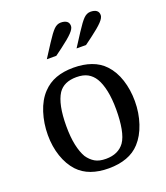

<svg xmlns="http://www.w3.org/2000/svg" viewBox="-146 -896 873 1007"><g transform="rotate(-20 291.0 -392.5)"><path d="M536 -275Q536 -210 516.5 -151.5Q497 -93 462 -55Q432 -22 388 -6Q344 10 288 10Q233 10 190 -5.5Q147 -21 117 -53Q83 -90 64.5 -144.5Q46 -199 46 -263Q46 -328 65 -387.5Q84 -447 120 -485Q152 -519 194.5 -534.5Q237 -550 292 -550Q347 -550 391 -534.5Q435 -519 465 -487Q500 -450 518 -394.5Q536 -339 536 -275ZM153 -274Q153 -213 162.5 -168.5Q172 -124 189 -95Q206 -70 229.5 -56Q253 -42 291 -42Q360 -42 394 -89Q412 -115 420.5 -161Q429 -207 429 -267Q429 -327 419.5 -372Q410 -417 393 -445Q377 -471 352.5 -484.5Q328 -498 290 -498Q220 -498 189 -452Q153 -396 153 -274ZM177 -639 226 -715Q255 -760 272.5 -777.5Q290 -795 311 -795Q332 -795 344 -786.5Q356 -778 356 -760Q356 -745 335.5 -723.5Q315 -702 268 -667L230 -639ZM343 -639 392 -715Q421 -760 438.5 -777.5Q456 -795 477 -795Q498 -795 510 -786.5Q522 -778 522 -760Q522 -745 501.5 -723.5Q481 -702 434 -667L396 -639Z"/></g></svg>

Font: Domine
Style: Regular
Weight: 400
Designer: Pablo Impallari, Rodrigo Fuenzalida, Brenda Gallo
Foundry: Pablo Impallari, Rodrigo Fuenzalida, Brenda Gallo
Version: Version 2.000